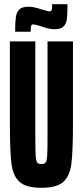

<svg xmlns="http://www.w3.org/2000/svg" viewBox="-20 -885 395 913"><path d="M27 -301V-688H148V-246Q148 -173 149.5 -147Q151 -121 156.5 -113Q162 -105 177 -105Q192 -105 197.5 -113Q203 -121 204.5 -147Q206 -173 206 -246V-688H327V-301Q327 -165 319.5 -106.5Q312 -48 281 -20Q250 8 177 8Q104 8 73 -20Q42 -48 34.5 -106.5Q27 -165 27 -301ZM115 -853Q131 -853 144 -850Q157 -847 175 -841Q207 -831 216 -831Q224 -831 226 -838.5Q228 -846 228 -865H301Q301 -817 298 -794Q295 -771 281.5 -758.5Q268 -746 239 -746Q214 -746 181 -758Q175 -760 160 -764.5Q145 -769 138 -769Q130 -769 128 -761.5Q126 -754 126 -734H52Q52 -781 55.5 -804.5Q59 -828 72.5 -840.5Q86 -853 115 -853Z"/></svg>

Font: Saira Ultra Condensed ExtraBold
Style: Regular
Weight: 800
Width: 1
Designer: Hector Gatti with collaboration of the Omnibus-Type team
Foundry: Omnibus-Type
Version: Version 1.001; ttfautohint (v1.8)